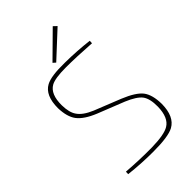

<svg xmlns="http://www.w3.org/2000/svg" viewBox="-268 -987 1089 1089"><g transform="rotate(-45 276.5 -442.5)"><path d="M251 -736 235 -750 383 -896 403 -877ZM211 -367Q135 -398 105 -438Q77 -476 75 -546Q75 -648 134 -680Q176 -703 285 -701Q383 -700 473 -689L472 -670Q352 -678 271 -678Q183 -678 151 -660Q101 -632 102 -542Q103 -484 124 -454Q147 -419 209 -393L367 -330Q450 -296 479 -259Q508 -221 509 -147Q508 -46 448 -13Q404 11 283 11Q186 11 92 0L93 -19Q196 -11 294 -12Q396 -14 433 -37Q480 -65 482 -151Q483 -215 460 -246Q437 -276 370 -304Z"/></g></svg>

Font: Taylor Sans Thin
Style: Regular
Weight: 100
Italic angle: -8°
Designer: Natanael Gama
Version: Version 1.001 September 8, 2015